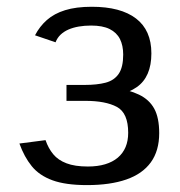

<svg xmlns="http://www.w3.org/2000/svg" viewBox="-20 -528 527 562"><path d="M234.7 13.8Q172 13.8 133.5 -0.3Q95 -14.4 73 -41.5Q51 -68.6 36.8 -107.9L113.3 -117.8Q121.6 -93.7 135.9 -76.5Q150.1 -59.3 174.6 -50Q199 -40.6 237.3 -40.6Q265.7 -40.6 287.7 -47.2Q309.7 -53.8 324.8 -66.5Q339.9 -79.3 347.6 -97.6Q355.2 -115.8 355.2 -139.3Q355.2 -197.1 322.3 -215Q289.3 -232.8 229.5 -232.8H174.6V-279.4H228Q264 -279.4 289.2 -286Q314.4 -292.7 327.5 -312Q340.6 -331.2 340.6 -368.2Q340.6 -394.8 331.1 -413.8Q321.5 -432.7 300.9 -443Q280.3 -453.2 246.7 -453.2Q227.3 -453.2 210.6 -450.3Q193.9 -447.4 180.3 -441.5Q166.7 -435.5 157.1 -426.3Q147.5 -417 142.6 -404.2L82.5 -424.7Q96 -450.7 117.3 -469.5Q138.5 -488.2 170.6 -498.2Q202.8 -508.2 248.7 -508.2Q333.3 -508.2 378.2 -473.8Q423.1 -439.4 423.1 -371.8Q423.1 -302.7 380.2 -272.9Q337.4 -243.1 242.2 -234.2L310.6 -272.8Q357.1 -265.2 387 -250.9Q416.9 -236.5 431.5 -209.9Q446 -183.3 446 -138.3Q446 -86.6 421.4 -52.7Q396.8 -18.9 349.7 -2.6Q302.5 13.8 234.7 13.8Z"/></svg>

Font: Russolo 10pt ExtraLight
Style: Regular
Weight: 200
Designer: Micah Stupak-Hahn
Version: Version 1.000